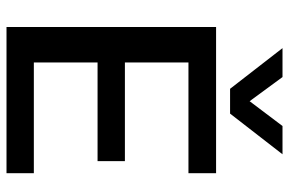

<svg xmlns="http://www.w3.org/2000/svg" viewBox="-169 -719 888 590"><g transform="rotate(90 275.0 -424.0)"><path d="M252.9 -687 127.9 -848.1H216.8L291 -747.1L367.2 -848.1H454.1L329.1 -687ZM63 0V-644H512.2V-559.1H171.9V-363.8H475.1V-279.8H171.9V-84H512.2V0Z"/></g></svg>

Font: Kanit
Style: Regular
Weight: 400
Designer: Katatrad Team
Foundry: CadsonDemak
Version: Version 1.000;PS 001.000;hotconv 1.0.88;makeotf.lib2.5.64775